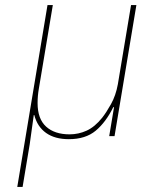

<svg xmlns="http://www.w3.org/2000/svg" viewBox="-20 -536 640 756"><path d="M48 200 167 -516H188L133 -187Q128 -159 128 -130Q128 -68 161.5 -37.5Q195 -7 254 -7Q289 -7 321 -21.5Q353 -36 382 -72Q398 -92 417 -126Q436 -160 444 -204L496 -516H517L431 0H410L429 -114H426Q397 -55 357 -21.5Q317 12 251 12Q196 12 161.5 -12.5Q127 -37 115 -83H113L97 32L69 200Z"/></svg>

Font: IBM Plex Mono Thin
Style: Italic
Weight: 100
Italic angle: -9°
Monospace: yes
Designer: Mike Abbink, Paul van der Laan, Pieter van Rosmalen
Foundry: Bold Monday
Version: Version 2.3